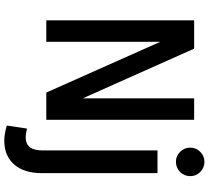

<svg xmlns="http://www.w3.org/2000/svg" viewBox="-59 -719 974 896"><g transform="rotate(90 428.0 -271.0)"><path d="M75 0V-690H207L439 -170V-690H539V0H412L175 -532V0ZM669 -672Q669 -699 688.5 -718.5Q708 -738 735 -738Q763 -738 782.5 -718.5Q802 -699 802 -672Q802 -644 782.5 -624.5Q763 -605 735 -605Q708 -605 688.5 -624.5Q669 -644 669 -672ZM566 184 580 90Q592 93 602 94.5Q612 96 623 96Q651 96 666.5 77Q682 58 682 17V-519H788V20Q788 104 747.5 150Q707 196 636 196Q619 196 600 192.5Q581 189 566 184Z"/></g></svg>

Font: Radio Canada Condensed Medium
Style: Regular
Weight: 500
Width: 3
Designer: Charles Daoud, Etienne Aubert Bonn, Alexandre Saumier Demers, Jacques Le Bailly
Foundry: Radio-Canada
Version: Version 2.104; ttfautohint (v1.8.4.7-5d5b);gftools[0.9.28.de